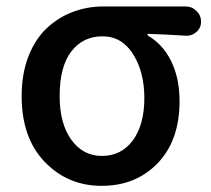

<svg xmlns="http://www.w3.org/2000/svg" viewBox="-20 -570 663 602"><path d="M298.8 12.7Q192.4 12.7 120.1 -62.5Q47.9 -137.7 47.9 -268.6Q47.9 -338.9 69.3 -393.6Q90.8 -448.2 127 -481.9Q163.1 -515.6 208.5 -532.7Q253.9 -549.8 304.7 -549.8H561.5Q582 -549.8 596.2 -535.6Q610.4 -521.5 610.4 -502Q610.4 -482.4 595.7 -469.7Q583 -458 565.4 -458Q564.5 -458 562.5 -458Q503.9 -461.9 444.3 -463.9Q442.4 -463.9 442.4 -461.4Q442.4 -459 444.3 -458Q491.2 -430.7 517.1 -377.4Q543 -324.2 543 -252.9Q543 -129.9 474.6 -58.6Q406.2 12.7 298.8 12.7ZM299.8 -81.1Q360.4 -81.1 396.5 -129.9Q432.6 -178.7 432.6 -262.7Q432.6 -343.8 397.5 -399.9Q362.3 -456.1 301.3 -456.1Q240.2 -456.1 203.6 -408.7Q167 -361.3 167 -268.6Q167 -182.6 203.6 -131.8Q240.2 -81.1 299.8 -81.1Z"/></svg>

Font: Gen Jyuu Gothic Medium
Style: Regular
Weight: 500
Designer: [Source Han Sans]
Ryoko NISHIZUKA  (kana & ideographs); Paul D. Hunt (Latin, Greek & Cyrillic); Wenlong ZHANG  (bopomofo
Version: Version 1.002.20150607